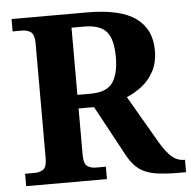

<svg xmlns="http://www.w3.org/2000/svg" viewBox="-51 -765 814 817"><g transform="rotate(-5 355.5 -357.0)"><path d="M28 0V-53H70Q90 -53 105.5 -63Q121 -73 121 -113V-600Q121 -640 105.5 -650.5Q90 -661 70 -661H28V-714H350Q492 -714 558 -666.5Q624 -619 624 -529Q624 -476 604 -439Q584 -402 553 -378Q522 -354 488 -340L607 -135Q633 -92 656 -72.5Q679 -53 707 -53H711V0H678Q618 0 578 -7Q538 -14 511.5 -33.5Q485 -53 464 -90L345 -310H279V-113Q279 -73 294.5 -63Q310 -53 330 -53H373V0ZM335 -368Q404 -368 430 -405Q456 -442 456 -515Q456 -591 428 -623Q400 -655 333 -655H279V-368Z"/></g></svg>

Font: Noto Serif Oriya
Style: Bold
Weight: 700
Designer: David Williams
Foundry: Google LLC, David Williams
Version: Version 1.051; ttfautohint (v1.8.4.7-5d5b)